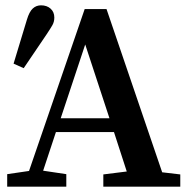

<svg xmlns="http://www.w3.org/2000/svg" viewBox="-20 -701 709 721"><path d="M300 -534 208 -257H391ZM7 0V-47L89 -59L298 -667H380L589 -54L657 -46V0H368V-46L456 -57L408 -205H190L142 -60L229 -47V0ZM31 -462 81 -627Q90 -657 103 -669Q116 -681 134 -681Q156 -681 170 -668.5Q184 -656 184 -635Q184 -619 176.5 -606Q169 -593 155 -572L69 -445Z"/></svg>

Font: Source Serif Pro Semibold
Style: Regular
Weight: 600
Designer: Frank Grießhammer
Foundry: Adobe Systems Incorporated
Version: Version 3.000;hotconv 1.0.109;makeotfexe 2.5.65596